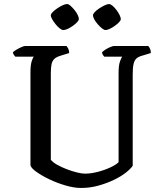

<svg xmlns="http://www.w3.org/2000/svg" viewBox="-20 -932 804 952"><path d="M382 0Q347 0 304.5 -12.5Q262 -25 223.5 -43.5Q185 -62 159 -81Q133 -100 131 -113V-572Q131 -609 137 -628Q143 -647 148 -651H56Q53 -655 49 -659.5Q45 -664 44 -673Q50 -679 62 -686Q74 -693 86.5 -698.5Q99 -704 105 -704H310Q314 -699 318.5 -690.5Q323 -682 323 -669L281 -656Q260 -650 249.5 -640Q239 -630 235.5 -613Q232 -596 232 -569V-140Q242 -127 263.5 -115Q285 -103 311 -93Q337 -83 361.5 -77Q386 -71 401 -71Q431 -71 465.5 -80Q500 -89 528.5 -102.5Q557 -116 568 -128V-572Q568 -608 575 -627.5Q582 -647 586 -651H497Q493 -655 490 -660Q487 -665 486 -673Q492 -679 503.5 -686.5Q515 -694 527.5 -699Q540 -704 546 -704H715Q720 -699 724 -690Q728 -681 728 -669L685 -656Q666 -651 656 -641.5Q646 -632 642 -613.5Q638 -595 638 -562V-110Q628 -95 604 -76Q580 -57 544.5 -40Q509 -23 467.5 -11.5Q426 0 382 0ZM503 -783Q496 -783 485.5 -791.5Q475 -800 464.5 -812Q454 -824 447.5 -836Q441 -848 441 -856Q441 -863 450 -872.5Q459 -882 473 -891Q487 -900 500 -906Q513 -912 520 -912Q528 -912 538 -903.5Q548 -895 557.5 -882.5Q567 -870 573 -857.5Q579 -845 579 -837Q579 -831 570.5 -822Q562 -813 549.5 -804Q537 -795 524.5 -789Q512 -783 503 -783ZM294 -783Q287 -783 276.5 -791Q266 -799 256 -811.5Q246 -824 239 -836Q232 -848 232 -856Q232 -863 241.5 -872.5Q251 -882 264.5 -891Q278 -900 291 -906Q304 -912 312 -912Q320 -912 329.5 -903.5Q339 -895 349 -883Q359 -871 365 -858.5Q371 -846 371 -838Q371 -831 362.5 -822Q354 -813 341.5 -804Q329 -795 316 -789Q303 -783 294 -783Z"/></svg>

Font: Texturina Medium 12pt
Style: Regular
Weight: 400
Version: Version 1.002